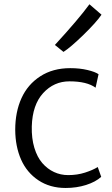

<svg xmlns="http://www.w3.org/2000/svg" viewBox="-20 -890 536 917"><path d="M283.2 -642.1 242.2 -675.3Q356 -799.3 407.2 -869.6L464.8 -819.8Q440.4 -783.7 378.7 -723.6Q316.9 -663.6 283.2 -642.1ZM52.7 -270Q52.7 -355 82.5 -420.9Q112.3 -486.8 172.4 -525.6Q232.4 -564.5 315.4 -564.5Q360.8 -564.5 397.7 -555.7Q434.6 -546.9 450.7 -535.6L436.5 -471.2Q395 -501.5 311.5 -501.5Q237.8 -501.5 186.3 -445.6Q134.8 -389.6 131.8 -286.1Q130.4 -229.5 144 -184.3Q157.7 -139.2 182.1 -111.1Q206.5 -83 238 -68.4Q269.5 -53.7 305.7 -53.7Q349.1 -53.7 386.2 -65.7Q423.3 -77.6 446.8 -92.3L463.4 -45.4Q436.5 -21 391.1 -6.6Q345.7 7.8 293.5 7.8Q218.8 7.8 163.6 -28.8Q108.4 -65.4 80.8 -127.7Q53.2 -189.9 52.7 -270Z"/></svg>

Font: HaufeMerriweatherSansLt
Style: Regular
Weight: 300
Designer: Eben Sorkin
Foundry: Eben Sorkin
Version: Version 1.56